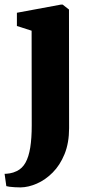

<svg xmlns="http://www.w3.org/2000/svg" viewBox="-43 -572 395 835"><path d="M46.5 243Q33.5 243 20.8 242.2Q8 241.5 -1.5 240.2Q-11 239 -15.5 237.5L-23 184Q-14.5 184 0 181.8Q14.5 179.5 30 172Q54 160.5 68 135.2Q82 110 88.5 69.8Q95 29.5 95 -27L94.5 -438.5L30.5 -459V-516.5L222 -552H229.5L257 -530.5L257.5 -15Q257.5 49.5 237.8 98Q218 146.5 186 178.5Q154 210.5 117.2 226.5Q80.5 242.5 46.5 243Z"/></svg>

Font: Merriweather 60pt Black
Style: Regular
Weight: 900
Version: Version 2.100